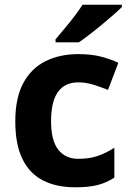

<svg xmlns="http://www.w3.org/2000/svg" viewBox="-20 -786 554 816"><path d="M300 10Q219 10 162 -19.5Q105 -49 75 -111Q45 -173 45 -270Q45 -370 79 -433Q113 -496 173.5 -526Q234 -556 313 -556Q369 -556 410.5 -545Q452 -534 483 -519L439 -404Q404 -418 373.5 -427Q343 -436 313 -436Q197 -436 197 -271Q197 -189 227.5 -150Q258 -111 313 -111Q360 -111 396 -123.5Q432 -136 466 -158V-31Q432 -9 394.5 0.5Q357 10 300 10ZM498 -756Q484 -742 461 -722Q438 -702 411.5 -680Q385 -658 359.5 -638.5Q334 -619 315 -606H216V-619Q232 -638 253.5 -663.5Q275 -689 296 -716.5Q317 -744 331 -766H498Z"/></svg>

Font: Noto Sans Javanese
Style: Regular
Weight: 400
Designer: Monotype Design Team
Foundry: Monotype Imaging Inc.
Version: Version 2.004